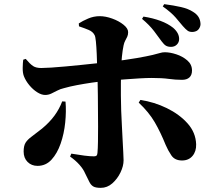

<svg xmlns="http://www.w3.org/2000/svg" viewBox="-20 -844 1040 926"><path d="M805 -618Q790 -618 780.5 -623.5Q771 -629 760 -644Q746 -664 723 -694Q700 -724 665 -753L672 -764Q717 -757 753.5 -743.5Q790 -730 815 -710Q844 -685 844 -656Q844 -640 833 -629Q822 -618 805 -618ZM466 62Q441 62 429.5 55Q418 48 410.5 32.5Q403 17 390 -9Q382 -28 363.5 -49Q345 -70 318 -89L324 -103Q359 -97 386.5 -93.5Q414 -90 433 -90Q441 -90 445 -93Q449 -96 450 -106Q452 -127 452.5 -160.5Q453 -194 453 -233.5Q453 -273 452.5 -312Q452 -351 452 -383Q452 -405 451 -438.5Q450 -472 449 -510.5Q448 -549 446.5 -584Q445 -619 442.5 -644Q440 -669 436 -675Q428 -691 408 -699.5Q388 -708 361 -717L360 -731Q378 -743 405 -754.5Q432 -766 461 -766Q489 -766 521 -754.5Q553 -743 575.5 -725Q598 -707 598 -689Q598 -676 593.5 -666.5Q589 -657 584 -648Q579 -639 576 -625Q571 -601 568 -571Q565 -541 564 -508Q563 -475 563 -442.5Q563 -410 563 -383Q563 -348 564.5 -310Q566 -272 568 -235.5Q570 -199 571.5 -166.5Q573 -134 574.5 -109.5Q576 -85 576 -71Q576 -43 561 -12Q546 19 521.5 40.5Q497 62 466 62ZM161 -44Q132 -44 113 -63Q94 -82 94 -113Q94 -141 103.5 -156Q113 -171 133 -185.5Q153 -200 183 -224Q219 -254 242.5 -286Q266 -318 280 -355L296 -354Q300 -307 294.5 -253Q289 -199 272.5 -151.5Q256 -104 228.5 -74Q201 -44 161 -44ZM198 -386Q180 -386 159.5 -399Q139 -412 121.5 -433Q104 -454 95 -477Q89 -493 89.5 -517.5Q90 -542 92 -556L104 -560Q125 -535 139.5 -525.5Q154 -516 179 -516Q196 -516 227 -518Q258 -520 296 -523.5Q334 -527 373 -531Q412 -535 444.5 -538.5Q477 -542 497 -544Q589 -555 640 -564Q691 -573 716 -579Q741 -585 752 -588.5Q763 -592 775 -592Q800 -592 830.5 -582Q861 -572 883.5 -552.5Q906 -533 906 -504Q906 -482 893.5 -470.5Q881 -459 858 -459Q826 -459 794 -463.5Q762 -468 712 -468Q687 -468 653 -466Q619 -464 579.5 -461Q540 -458 497 -454Q461 -451 423.5 -445.5Q386 -440 351.5 -433.5Q317 -427 289 -419Q271 -415 256 -407Q241 -399 227 -392.5Q213 -386 198 -386ZM858 -70Q823 -70 806.5 -94.5Q790 -119 779 -145Q754 -207 726 -255Q698 -303 649 -349L657 -362Q724 -352 784.5 -322.5Q845 -293 884.5 -249Q924 -205 926 -148Q927 -114 908.5 -92Q890 -70 858 -70ZM911 -690Q895 -689 885.5 -695.5Q876 -702 862 -718Q849 -734 827.5 -759Q806 -784 765 -813L772 -824Q818 -818 853 -810Q888 -802 911 -787Q929 -776 937.5 -762Q946 -748 947 -730Q948 -718 939.5 -705Q931 -692 911 -690Z"/></svg>

Font: Noto Serif JP ExtraLight Black
Style: Regular
Weight: 900
Version: Version 2.003-H1;hotconv 1.1.1;makeotfexe 2.6.0